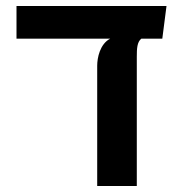

<svg xmlns="http://www.w3.org/2000/svg" viewBox="-20 -620 608 640"><path d="M304 0H436V-431C436 -458 437 -480 451 -491H521L535 -600H35V-491H347C313 -473 304 -427 304 -401Z"/></svg>

Font: Noto Sans Hebrew ExtraCondensed SemiBold
Style: Regular
Weight: 600
Width: 2
Designer: Ben Nathan
Foundry: Google LLC
Version: Version 3.001